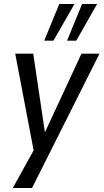

<svg xmlns="http://www.w3.org/2000/svg" viewBox="-20 -759 517 959"><path d="M44 180 154 -19V24L56 -491H146L207 -80H196L387 -491H477L140 180ZM315 -556 390 -739H465L361 -556ZM201 -556 276 -739H352L247 -556Z"/></svg>

Font: Nunito Sans 10pt Condensed Medium
Style: Italic
Weight: 500
Width: 3
Italic angle: -9°
Designer: Vernon Adams
Foundry: Vernon Adams
Version: Version 3.101;gftools[0.9.27]